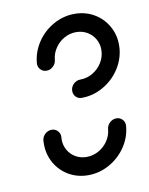

<svg xmlns="http://www.w3.org/2000/svg" viewBox="-66 -568 479 619"><g transform="rotate(-10 174.0 -259.0)"><path d="M294.4 -164.1Q306.3 -164.1 314.3 -155.4Q322.2 -146.7 321.1 -134.4Q318.1 -97.8 297 -66.7Q275.9 -35.6 243.1 -17.4Q210.4 0.7 173.7 0.7Q138.9 0.7 110.6 -15.7Q82.2 -32.2 66.1 -60.6Q50 -88.9 50 -123Q50 -130.7 50.4 -134.4Q51.5 -146.7 60.9 -155.4Q70.4 -164.1 82.6 -164.1Q94.4 -164.1 102.4 -155.4Q110.4 -146.7 109.3 -134.4Q108.9 -132.2 108.9 -127.8Q108.9 -108.5 118 -92.6Q127 -76.7 143.1 -67.4Q159.3 -58.1 178.9 -58.1Q199.6 -58.1 218.1 -68.3Q236.7 -78.5 248.5 -96.1Q260.4 -113.7 262.2 -134.4Q263.3 -146.7 272.8 -155.4Q282.2 -164.1 294.4 -164.1ZM100 -354.4Q87.8 -354.4 79.8 -363.1Q71.9 -371.9 73 -384.1Q76.3 -420.7 97.2 -451.9Q118.1 -483 150.7 -501.1Q183.3 -519.3 220 -519.3Q254.8 -519.3 283.1 -503Q311.5 -486.7 327.8 -458.3Q344.1 -430 344.1 -396.3Q344.1 -388.1 343.7 -384.1Q340.4 -347.4 319.4 -316.3Q298.5 -285.2 265.7 -266.9Q233 -248.5 196.3 -248.5Q184.8 -248.5 177.2 -256.3Q169.6 -264.1 169.6 -275.6Q169.6 -288.5 179.3 -298Q188.9 -307.4 201.9 -307.4Q223.7 -307.4 243 -318.9Q262.2 -330.4 273.7 -349.4Q285.2 -368.5 285.2 -390.7Q285.2 -410 275.9 -425.9Q266.7 -441.9 250.6 -451.1Q234.4 -460.4 214.8 -460.4Q194.1 -460.4 175.7 -450.2Q157.4 -440 145.6 -422.4Q133.7 -404.8 131.9 -384.1Q130.7 -371.9 121.3 -363.1Q111.9 -354.4 100 -354.4Z"/></g></svg>

Font: 26F Galaxy Sans Medium
Style: Italic
Weight: 500
Italic angle: -5°
Designer: C₂₉H₂₅N₃O₅
Version: Version 1.200